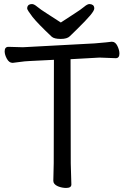

<svg xmlns="http://www.w3.org/2000/svg" viewBox="-20 -916 617 947"><path d="M280 -805Q313 -827 346 -848Q379 -869 395 -882.5Q411 -896 421 -896Q431 -896 438 -891Q445 -886 445 -874Q445 -864 425 -840Q405 -816 357 -769Q337 -750 324 -737Q311 -724 280 -724Q247 -724 235 -735Q165 -801 140 -833Q114 -867 114 -874Q114 -886 122 -892Q128 -896 138 -896Q148 -896 164 -882.5Q180 -869 213.5 -848Q247 -827 280 -805ZM332 -6Q332 11 306 11Q286 11 266 3Q243 -7 243 -24L245 -111L246 -621L126 -615Q102 -614 78.5 -610.5Q55 -607 43 -606H42Q25 -606 14 -626Q3 -646 3 -663Q3 -685 22 -685L93 -683L447 -702Q518 -708 529 -710H530H533Q549 -710 559 -689.5Q569 -669 569 -652Q569 -629 551 -629L471 -632L328 -624L329 -110Z"/></svg>

Font: Moon Stars Kai
Style: Bold
Weight: 700
Designer: GuiWonder
Version: Version 1.101